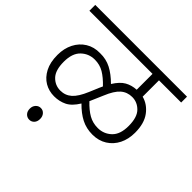

<svg xmlns="http://www.w3.org/2000/svg" viewBox="-180 -808 1114 1114"><g transform="rotate(45 376.5 -251.0)"><path d="M0 -574V-622H753V-574H571V-440Q621 -427 654.5 -382Q688 -337 688 -261Q688 -208 667.5 -167Q647 -126 609 -102Q571 -78 520 -78Q470 -78 429 -99Q388 -120 348 -161Q318 -112 283 -95Q248 -78 206 -78Q163 -78 128 -98.5Q93 -119 71.5 -160Q50 -201 50 -262Q50 -315 71 -356.5Q92 -398 130 -421.5Q168 -445 218 -444Q267 -445 307.5 -424Q348 -403 389 -362Q417 -407 448 -424.5Q479 -442 518 -444V-574ZM381 -226Q376 -214 371 -203Q407 -165 440.5 -146Q474 -127 515 -127Q564 -127 599 -160Q634 -193 634 -262Q634 -333 603 -364.5Q572 -396 530 -396Q489 -396 460 -370.5Q431 -345 406 -284ZM104 -260Q104 -190 134.5 -158.5Q165 -127 208 -127Q248 -127 277 -152.5Q306 -178 332 -240L356 -297Q361 -309 366 -319Q330 -357 297 -376.5Q264 -396 223 -396Q174 -396 139 -362.5Q104 -329 104 -260ZM157 72Q157 51 169.5 37.5Q182 24 200 24Q218 24 230 37.5Q242 51 242 72Q242 94 230 107Q218 120 200 120Q182 120 169.5 107Q157 94 157 72Z"/></g></svg>

Font: RS Noto Sans Light
Style: Regular
Weight: 300
Designer: Monotype Design Team
Foundry: Monotype Imaging Inc.
Version: Version 3.10